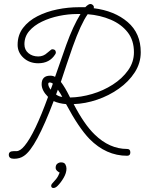

<svg xmlns="http://www.w3.org/2000/svg" viewBox="-20 -732 723 959"><path d="M50 61Q24 61 24 41Q24 23 48 23H62Q81 23 103 -4Q153 -64 220 -248Q188 -280 188 -311Q188 -354 231 -354Q245 -354 255 -348L311 -508Q328 -555 345.5 -593Q363 -631 382 -662H365Q321 -662 275 -652.5Q229 -643 189.5 -624Q150 -605 126 -577Q102 -549 102 -511Q102 -483 122 -466.5Q142 -450 171 -450Q197 -450 216 -468Q237 -486 240 -486Q259 -486 259 -469Q259 -466 256 -461Q228 -416 171 -416Q127 -416 97.5 -443Q68 -470 68 -508Q68 -557 95 -592.5Q122 -628 167 -651Q212 -674 266 -685Q320 -696 374 -696H406Q422 -712 431 -712Q439 -712 445 -705.5Q451 -699 448 -691Q552 -678 617.5 -622Q683 -566 683 -471Q683 -417 653 -370.5Q623 -324 573.5 -289Q524 -254 465 -234Q406 -214 348 -212Q401 -110 453 -60Q527 12 615 12Q631 12 631 29Q631 46 615 46Q510 46 427 -38Q373 -94 310 -212Q274 -215 248 -227Q204 -111 167 -42Q130 27 99 47Q79 61 50 61ZM330 -245Q384 -246 440 -262.5Q496 -279 543.5 -309.5Q591 -340 620 -381Q649 -422 649 -471Q649 -531 617.5 -571Q586 -611 533.5 -633.5Q481 -656 418 -661Q384 -613 343 -498Q328 -454 313 -410.5Q298 -367 284 -323Q305 -296 330 -245ZM233 -284 244 -314Q237 -320 228 -320Q221 -320 221 -312Q221 -301 233 -284ZM291 -248Q287 -256 281.5 -265Q276 -274 269 -284L260 -260Q275 -249 291 -248ZM243 182Q250 175 260.5 162Q271 149 278 130Q274 129 266 122Q258 115 258 106Q258 92 266.5 85.5Q275 79 285 79Q301 79 306.5 89Q312 99 312 110Q312 132 298 156Q284 180 268 196Q257 207 247 207Q238 207 236 199Q234 191 243 182Z"/></svg>

Font: Send Flowers
Style: Regular
Weight: 400
Designer: Robert E. Leuschke
Foundry: Robert E. Leuschke
Version: Version 1.010; ttfautohint (v1.8.4.7-5d5b)